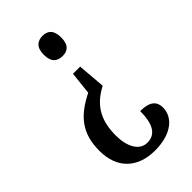

<svg xmlns="http://www.w3.org/2000/svg" viewBox="-225 -611 873 873"><g transform="rotate(-45 211.5 -174.5)"><path d="M233 -540C202 -540 176 -524 176 -475C176 -425 202 -410 233 -410C264 -410 288 -425 288 -475C288 -524 264 -540 233 -540ZM266 -186 255 -320H209L197 -210C94 -159 46 -97 46 13C46 127 116 191 226 191C333 191 390 140 390 78C390 32 357 16 305 16C305 92 284 141 227 141C175 141 148 86 148 16C148 -70 175 -139 266 -186Z"/></g></svg>

Font: Noto Serif Armenian ExtraCondensed Medium
Style: Regular
Weight: 500
Width: 2
Designer: Monotype Design Team
Foundry: Monotype Imaging Inc.
Version: Version 2.008